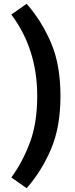

<svg xmlns="http://www.w3.org/2000/svg" viewBox="-20 -867 396 1016"><path d="M40 72Q99 -8 138 -112Q177 -216 177 -359Q177 -607 40 -790L121 -847Q200 -757 250 -640.5Q300 -524 300 -359Q300 -195 250 -78Q200 39 121 129Z"/></svg>

Font: Biryani SemiBold
Style: Regular
Weight: 600
Designer: Dan Reynolds and Mathieu Réguer
Foundry: Dan Reynolds and Mathieu Réguer
Version: Version 1.004; ttfautohint (v1.1) -l 5 -r 5 -G 72 -x 0 -D la